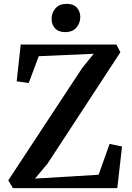

<svg xmlns="http://www.w3.org/2000/svg" viewBox="-20 -976 684 996"><path d="M47 0 23 -40.5 405.5 -622 466 -697 181 -684.5 129 -545.5 66.5 -554 87.5 -745H584L604.5 -705L226.5 -127L161.5 -49.5L491.5 -69.5L548.5 -229.5L613 -216L588.5 0ZM317.5 -809.5Q283.5 -809.5 265.5 -829.2Q247.5 -849 247.5 -877.5Q247.5 -909 267.5 -932.5Q287.5 -956 325.5 -956H326.5Q361 -956 378.8 -936.2Q396.5 -916.5 396.5 -888.5Q396.5 -856.5 376.5 -833Q356.5 -809.5 318.5 -809.5Z"/></svg>

Font: Merriweather 48pt SemiBold
Style: Regular
Weight: 600
Version: Version 2.100